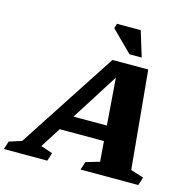

<svg xmlns="http://www.w3.org/2000/svg" viewBox="-193 -1065 1199 1195"><g transform="rotate(15 406.0 -467.5)"><path d="M735.5 -79 819 -52.5 802 0H430L447 -52.5L535 -78.5L525 -209H240L156.5 -78L232.5 -52.5L216 0H-64L-47 -52.5L33 -78L445.5 -710.5H676ZM302.5 -307H517.5L494.5 -609.5ZM617.5 -772H538.5L405 -904.5L414 -935H567.5Z"/></g></svg>

Font: Newsreader 6pt
Style: Bold Italic
Weight: 700
Italic angle: -17°
Designer: Hugues Gentile
Foundry: Production Type
Version: Version 1.003; ttfautohint (v1.8.3)